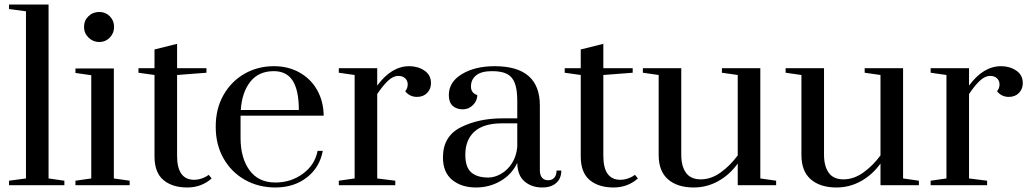

<svg xmlns="http://www.w3.org/2000/svg" viewBox="-20 -820 4555 850"><path d="M20 0V-20L95 -30V-770L20 -780V-800H195V-30L265 -20V0Z M352 -701Q352 -729 371.5 -748Q391 -767 420 -767Q447 -767 466 -748Q485 -729 485 -701Q485 -673 466 -653.5Q447 -634 420 -634Q392 -634 372 -653.5Q352 -673 352 -701ZM314 0V-20L384 -30V-487L314 -497V-517H484V-30L554 -20V0Z M664 -128V-488L593 -498V-518H664V-601L764 -626V-518H894V-498L764 -488V-130Q764 -24 840 -24Q856 -24 870.5 -29Q885 -34 893.5 -39Q902 -44 904 -46L917 -30Q872 10 809 10Q743 10 703.5 -23Q664 -56 664 -128Z M935 -259Q935 -339 969.5 -399.5Q1004 -460 1062.5 -493.5Q1121 -527 1193 -527Q1256 -527 1306 -499Q1356 -471 1384 -421.5Q1412 -372 1413 -308H1045V-209Q1045 -121 1084.5 -66.5Q1124 -12 1199 -12Q1268 -12 1321 -51Q1374 -90 1386 -152H1409Q1395 -78 1338 -34Q1281 10 1199 10Q1125 10 1065 -23.5Q1005 -57 970 -118Q935 -179 935 -259ZM1303 -333Q1303 -420 1276 -462.5Q1249 -505 1192 -505Q1125 -505 1088 -458Q1051 -411 1046 -333Z M1480 -20 1550 -30V-488L1480 -498V-518H1650V-441Q1713 -527 1792 -527Q1830 -527 1859 -507.5Q1888 -488 1888 -452Q1888 -426 1871 -408.5Q1854 -391 1826 -391Q1794 -391 1774 -416Q1785 -430 1785 -446Q1785 -463 1773.5 -473.5Q1762 -484 1743 -484Q1722 -484 1700 -464.5Q1678 -445 1650 -404V-30L1730 -20V0H1480Z M1941 -123Q1941 -217 2020 -256.5Q2099 -296 2203 -296H2270V-373Q2270 -425 2258.5 -453.5Q2247 -482 2223 -493.5Q2199 -505 2158 -505Q2111 -505 2088 -486.5Q2065 -468 2065 -437Q2065 -408 2093 -399Q2093 -374 2074 -355Q2055 -336 2029 -336Q2001 -336 1984 -351.5Q1967 -367 1967 -399Q1967 -457 2025 -492Q2083 -527 2170 -527Q2370 -527 2370 -353V-67Q2370 -45 2379.5 -33.5Q2389 -22 2407 -22Q2424 -22 2434 -33.5Q2444 -45 2444 -65H2465Q2465 -30 2442.5 -10Q2420 10 2380 10Q2334 10 2302.5 -16.5Q2271 -43 2270 -99Q2246 -48 2196.5 -19Q2147 10 2087 10Q2023 10 1982 -23.5Q1941 -57 1941 -123ZM2270 -170V-274H2203Q2121 -274 2080.5 -237.5Q2040 -201 2040 -135Q2040 -80 2066 -57Q2092 -34 2142 -34Q2169 -34 2197.5 -50Q2226 -66 2246 -96.5Q2266 -127 2270 -170Z M2551 -128V-488L2480 -498V-518H2551V-601L2651 -626V-518H2781V-498L2651 -488V-130Q2651 -24 2727 -24Q2743 -24 2757.5 -29Q2772 -34 2780.5 -39Q2789 -44 2791 -46L2804 -30Q2759 10 2696 10Q2630 10 2590.5 -23Q2551 -56 2551 -128Z M2896 -133V-488L2826 -498V-518H2996V-135Q2996 -84 3017 -55Q3038 -26 3082 -26Q3128 -26 3170.5 -56.5Q3213 -87 3246 -132V-488L3176 -498V-518H3346V-30L3416 -20V0H3246V-96Q3210 -46 3159.5 -18Q3109 10 3051 10Q2979 10 2937.5 -26Q2896 -62 2896 -133Z M3528 -133V-488L3458 -498V-518H3628V-135Q3628 -84 3649 -55Q3670 -26 3714 -26Q3760 -26 3802.5 -56.5Q3845 -87 3878 -132V-488L3808 -498V-518H3978V-30L4048 -20V0H3878V-96Q3842 -46 3791.5 -18Q3741 10 3683 10Q3611 10 3569.5 -26Q3528 -62 3528 -133Z M4100 -20 4170 -30V-488L4100 -498V-518H4270V-441Q4333 -527 4412 -527Q4450 -527 4479 -507.5Q4508 -488 4508 -452Q4508 -426 4491 -408.5Q4474 -391 4446 -391Q4414 -391 4394 -416Q4405 -430 4405 -446Q4405 -463 4393.5 -473.5Q4382 -484 4363 -484Q4342 -484 4320 -464.5Q4298 -445 4270 -404V-30L4350 -20V0H4100Z"/></svg>

Font: Prata
Style: Regular
Weight: 400
Designer: Ivan Petrov
Foundry: Cyreal
Version: Version 2.000